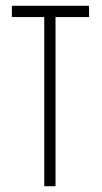

<svg xmlns="http://www.w3.org/2000/svg" viewBox="-20 -644 353 664"><path d="M133 0V-585H21V-624H288V-585H172V0Z"/></svg>

Font: Inconsolata ExtraCondensed Light
Style: Regular
Weight: 300
Width: 2
Monospace: yes
Designer: Raph Levien, Cyreal, Brenton Simpson
Foundry: Raph Levien, Cyreal, Google
Version: Version 3.100; ttfautohint (v1.8.4.7-5d5b)